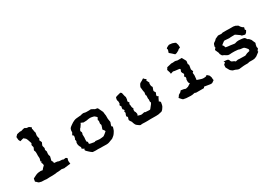

<svg xmlns="http://www.w3.org/2000/svg" viewBox="21 -1337 2956 2083"><g transform="rotate(-30 1499.0 -295.5)"><path d="M300.8 -588.9C292 -589.8 285.2 -592.8 282.2 -597.7C281.2 -599.6 278.3 -600.6 273.4 -600.6C265.6 -601.6 253.9 -598.6 237.3 -592.8C228.5 -589.8 222.7 -588.9 221.7 -590.8C220.7 -593.8 205.1 -590.8 173.8 -583C164.1 -574.2 160.2 -569.3 159.2 -568.4C158.2 -567.4 155.3 -565.4 150.4 -559.6C152.3 -537.1 153.3 -525.4 153.3 -524.4C152.3 -523.4 157.2 -514.6 165 -499C180.7 -502.9 188.5 -504.9 189.5 -505.9C191.4 -505.9 197.3 -506.8 209 -510.7C224.6 -498 232.4 -492.2 232.4 -491.2C233.4 -490.2 236.3 -484.4 242.2 -471.7C243.2 -469.7 245.1 -464.8 247.1 -457C249 -450.2 252 -439.5 257.8 -424.8C259.8 -420.9 257.8 -415 252.9 -410.2C248 -405.3 248 -395.5 254.9 -379.9C257.8 -375 256.8 -367.2 252 -359.4C248 -350.6 245.1 -345.7 244.1 -342.8C242.2 -339.8 243.2 -335 247.1 -329.1C251 -323.2 252.9 -310.5 252 -292L251 -267.6C251 -266.6 252 -258.8 252.9 -243.2C253.9 -237.3 252.9 -229.5 250 -221.7C248 -213.9 246.1 -207 245.1 -204.1C244.1 -202.1 246.1 -199.2 251 -194.3C256.8 -190.4 254.9 -187.5 244.1 -184.6C250 -170.9 253.9 -165 253.9 -164.1C253.9 -163.1 253.9 -157.2 254.9 -145.5C240.2 -131.8 233.4 -125 232.4 -124C232.4 -125 227.5 -119.1 219.7 -108.4C217.8 -104.5 213.9 -104.5 208 -107.4C202.1 -110.4 188.5 -110.4 167 -107.4C154.3 -105.5 142.6 -102.5 132.8 -97.7C124 -92.8 114.3 -87.9 103.5 -83C94.7 -79.1 89.8 -76.2 88.9 -74.2C88.9 -72.3 86.9 -60.5 83 -40C94.7 -31.2 100.6 -25.4 101.6 -23.4C103.5 -22.5 108.4 -18.6 115.2 -11.7L145.5 -3.9C146.5 -2.9 158.2 -2.9 181.6 -2.9C193.4 -2 198.2 -2 199.2 -1C200.2 0 202.1 0 207 0C213.9 0 227.5 0 246.1 -2C257.8 -2.9 263.7 -2.9 265.6 -2C268.6 -1 284.2 -2 314.5 -3.9C325.2 -4.9 330.1 -4.9 332 -6.8C333 -7.8 348.6 -8.8 378.9 -9.8C387.7 -10.7 391.6 -10.7 392.6 -12.7C393.6 -13.7 404.3 -12.7 427.7 -7.8C432.6 -6.8 437.5 -6.8 441.4 -8.8C444.3 -9.8 468.8 -12.7 515.6 -17.6C514.6 -18.6 513.7 -18.6 511.7 -18.6C510.7 -19.5 510.7 -19.5 511.7 -21.5C509.8 -43.9 507.8 -54.7 508.8 -56.6C509.8 -58.6 511.7 -68.4 516.6 -85.9C505.9 -92.8 501 -96.7 500 -96.7C498 -96.7 490.2 -95.7 476.6 -93.8C469.7 -92.8 465.8 -93.8 464.8 -96.7C463.9 -98.6 452.1 -99.6 427.7 -100.6C418 -101.6 413.1 -101.6 413.1 -104.5C413.1 -106.4 395.5 -109.4 362.3 -112.3V-127C361.3 -127.9 358.4 -134.8 350.6 -147.5C355.5 -166 357.4 -175.8 358.4 -178.7C359.4 -181.6 360.4 -187.5 362.3 -195.3C363.3 -199.2 362.3 -203.1 358.4 -208C355.5 -212.9 354.5 -223.6 355.5 -239.3C356.4 -248 356.4 -252 358.4 -252.9C360.4 -253.9 357.4 -262.7 350.6 -281.2C349.6 -285.2 350.6 -290 353.5 -295.9C356.4 -300.8 355.5 -310.5 349.6 -325.2C346.7 -331.1 346.7 -336.9 348.6 -342.8C350.6 -348.6 354.5 -356.4 359.4 -367.2C360.4 -368.2 360.4 -368.2 361.3 -370.1C363.3 -372.1 358.4 -383.8 347.7 -406.2C346.7 -409.2 349.6 -412.1 354.5 -414.1C359.4 -416 357.4 -427.7 350.6 -450.2C348.6 -456.1 348.6 -463.9 350.6 -474.6C352.5 -485.4 353.5 -492.2 354.5 -495.1C355.5 -498 354.5 -501 352.5 -503.9C350.6 -506.8 348.6 -516.6 346.7 -532.2C345.7 -543 344.7 -547.9 342.8 -548.8C339.8 -549.8 341.8 -555.7 347.7 -568.4C331.1 -580.1 323.2 -585.9 322.3 -586.9C321.3 -587.9 314.5 -587.9 300.8 -588.9Z M943.4 -416C932.6 -416 923.8 -418 916 -420.9C914.1 -421.9 911.1 -421.9 907.2 -421.9C899.4 -421.9 888.7 -419.9 875 -416C867.2 -413.1 862.3 -413.1 860.4 -414.1C859.4 -415 844.7 -413.1 816.4 -410.2C806.6 -409.2 796.9 -407.2 786.1 -402.3L762.7 -390.6C753.9 -385.7 745.1 -379.9 736.3 -373C727.5 -367.2 722.7 -363.3 719.7 -360.4C713.9 -355.5 710 -350.6 707 -345.7C704.1 -339.8 702.1 -332 700.2 -321.3C699.2 -311.5 699.2 -306.6 700.2 -305.7C702.1 -303.7 697.3 -295.9 688.5 -281.2C683.6 -274.4 685.5 -268.6 692.4 -266.6C699.2 -264.6 700.2 -254.9 695.3 -236.3C693.4 -227.5 691.4 -222.7 689.5 -222.7C686.5 -221.7 687.5 -213.9 691.4 -198.2C692.4 -195.3 691.4 -193.4 688.5 -189.5C685.5 -186.5 684.6 -180.7 684.6 -170.9V-160.2C688.5 -147.5 689.5 -141.6 689.5 -140.6C688.5 -139.6 693.4 -131.8 702.1 -116.2C705.1 -113.3 704.1 -109.4 700.2 -104.5C696.3 -98.6 706.1 -90.8 728.5 -81.1C724.6 -76.2 722.7 -73.2 720.7 -71.3C718.8 -69.3 721.7 -62.5 728.5 -53.7C734.4 -46.9 742.2 -40 750 -33.2C757.8 -26.4 762.7 -21.5 766.6 -18.6C778.3 -9.8 785.2 -4.9 786.1 -4.9C787.1 -3.9 796.9 -3.9 817.4 -2.9C828.1 -2 835 -2 837.9 -2.9C839.8 -3.9 855.5 -3.9 882.8 -2C891.6 -1 902.3 -2 913.1 -2C923.8 -2 937.5 -2 956.1 -1H957C969.7 -1 981.4 -2.9 990.2 -5.9C999 -9.8 1007.8 -12.7 1015.6 -15.6C1032.2 -21.5 1041 -24.4 1043 -26.4C1044.9 -28.3 1051.8 -33.2 1062.5 -42C1069.3 -46.9 1076.2 -54.7 1082 -63.5C1087.9 -72.3 1091.8 -79.1 1094.7 -83C1099.6 -90.8 1103.5 -99.6 1106.4 -111.3L1111.3 -127C1114.3 -134.8 1111.3 -139.6 1105.5 -141.6C1099.6 -143.6 1100.6 -153.3 1107.4 -169.9C1112.3 -182.6 1115.2 -189.5 1115.2 -191.4C1115.2 -193.4 1113.3 -201.2 1111.3 -216.8C1109.4 -228.5 1109.4 -233.4 1108.4 -234.4C1107.4 -235.4 1107.4 -247.1 1108.4 -270.5C1109.4 -273.4 1108.4 -279.3 1106.4 -289.1C1105.5 -298.8 1104.5 -308.6 1102.5 -320.3C1102.5 -321.3 1102.5 -321.3 1103.5 -322.3C1103.5 -324.2 1092.8 -345.7 1072.3 -387.7L1064.5 -391.6L1040 -395.5C1037.1 -396.5 1035.2 -397.5 1033.2 -400.4C1031.2 -402.3 1021.5 -407.2 1004.9 -415C1000 -417 995.1 -418 992.2 -417C990.2 -416 973.6 -415 943.4 -416ZM830.1 -345.7C847.7 -338.9 856.4 -335 858.4 -334C859.4 -332 862.3 -332 867.2 -333C894.5 -334 908.2 -334 909.2 -335.9C909.2 -336.9 914.1 -336.9 925.8 -338.9C941.4 -340.8 951.2 -340.8 955.1 -339.8C958 -339.8 970.7 -337.9 993.2 -332C1002 -325.2 1006.8 -321.3 1007.8 -320.3C1007.8 -319.3 1012.7 -315.4 1021.5 -306.6C1008.8 -286.1 1004.9 -274.4 1008.8 -272.5C1012.7 -270.5 1014.6 -264.6 1011.7 -253.9C1007.8 -239.3 1007.8 -228.5 1011.7 -222.7C1014.6 -216.8 1015.6 -211.9 1013.7 -208C1006.8 -185.5 1002.9 -172.9 1001 -170.9C998 -168.9 998 -167 1001 -162.1C1009.8 -148.4 1015.6 -142.6 1016.6 -141.6L1019.5 -130.9C1001 -114.3 988.3 -104.5 982.4 -100.6C977.5 -96.7 972.7 -93.8 967.8 -92.8C962.9 -91.8 954.1 -91.8 941.4 -89.8C928.7 -87.9 918 -87.9 906.2 -89.8C880.9 -93.8 867.2 -94.7 866.2 -91.8C864.3 -88.9 859.4 -87.9 850.6 -89.8C842.8 -90.8 831.1 -92.8 816.4 -95.7C801.8 -98.6 793.9 -101.6 794.9 -105.5C797.9 -122.1 795.9 -130.9 791 -131.8C786.1 -132.8 783.2 -136.7 784.2 -144.5C784.2 -164.1 785.2 -174.8 786.1 -176.8C787.1 -178.7 787.1 -182.6 787.1 -187.5C787.1 -202.1 787.1 -211.9 786.1 -216.8C785.2 -221.7 785.2 -225.6 787.1 -228.5C793 -242.2 793 -252 788.1 -257.8C784.2 -264.6 783.2 -269.5 784.2 -272.5C792 -289.1 796.9 -297.9 797.9 -296.9C799.8 -295.9 803.7 -300.8 810.5 -311.5C820.3 -325.2 825.2 -332 825.2 -333C825.2 -332 827.1 -336.9 830.1 -345.7Z M1688.5 -396.5C1672.9 -410.2 1664.1 -416 1663.1 -417C1662.1 -418 1661.1 -420.9 1660.2 -425.8L1634.8 -409.2C1634.8 -410.2 1627 -405.3 1612.3 -397.5C1605.5 -393.6 1599.6 -386.7 1595.7 -377C1591.8 -368.2 1588.9 -361.3 1586.9 -357.4C1585.9 -354.5 1585 -350.6 1586.9 -347.7C1587.9 -344.7 1588.9 -332 1590.8 -310.5C1591.8 -299.8 1592.8 -294.9 1594.7 -293.9C1596.7 -292 1596.7 -282.2 1592.8 -264.6C1590.8 -255.9 1590.8 -251 1594.7 -250C1597.7 -249 1598.6 -236.3 1595.7 -212.9C1594.7 -207 1595.7 -203.1 1597.7 -201.2C1598.6 -200.2 1598.6 -190.4 1596.7 -172.9C1595.7 -167 1596.7 -163.1 1600.6 -162.1C1603.5 -161.1 1601.6 -154.3 1595.7 -141.6C1586.9 -129.9 1578.1 -119.1 1570.3 -109.4C1563.5 -100.6 1559.6 -95.7 1558.6 -94.7C1556.6 -91.8 1550.8 -90.8 1540 -91.8C1529.3 -92.8 1518.6 -93.8 1506.8 -93.8C1498 -92.8 1493.2 -94.7 1492.2 -97.7C1491.2 -100.6 1480.5 -99.6 1458 -93.8C1451.2 -91.8 1442.4 -91.8 1433.6 -94.7C1424.8 -97.7 1415 -100.6 1404.3 -103.5C1409.2 -113.3 1411.1 -118.2 1412.1 -119.1C1413.1 -120.1 1411.1 -128.9 1407.2 -145.5C1405.3 -150.4 1404.3 -152.3 1402.3 -153.3C1399.4 -154.3 1398.4 -161.1 1398.4 -174.8C1398.4 -182.6 1399.4 -187.5 1403.3 -188.5C1407.2 -189.5 1404.3 -198.2 1396.5 -214.8C1394.5 -219.7 1394.5 -222.7 1395.5 -224.6C1396.5 -226.6 1394.5 -235.4 1391.6 -252C1389.6 -258.8 1392.6 -263.7 1397.5 -265.6C1402.3 -267.6 1399.4 -275.4 1388.7 -289.1C1385.7 -293 1386.7 -296.9 1389.6 -301.8C1392.6 -306.6 1394.5 -317.4 1395.5 -335C1396.5 -341.8 1395.5 -346.7 1393.6 -347.7C1391.6 -348.6 1387.7 -367.2 1379.9 -404.3H1377C1376 -403.3 1373 -407.2 1367.2 -413.1C1339.8 -406.2 1325.2 -402.3 1322.3 -401.4C1319.3 -400.4 1313.5 -398.4 1302.7 -394.5C1298.8 -379.9 1296.9 -373 1295.9 -372.1L1296.9 -356.4C1296.9 -351.6 1297.9 -348.6 1299.8 -347.7C1301.8 -346.7 1302.7 -336.9 1301.8 -319.3C1301.8 -311.5 1298.8 -306.6 1293.9 -304.7C1292 -303.7 1292 -302.7 1292 -300.8C1291 -296.9 1294.9 -291 1301.8 -281.2C1303.7 -278.3 1303.7 -275.4 1301.8 -272.5C1299.8 -269.5 1298.8 -260.7 1297.9 -247.1C1297.9 -244.1 1299.8 -243.2 1302.7 -241.2C1306.6 -239.3 1308.6 -234.4 1311.5 -227.5C1313.5 -222.7 1311.5 -220.7 1306.6 -218.8C1300.8 -217.8 1300.8 -211.9 1306.6 -200.2C1307.6 -197.3 1307.6 -193.4 1305.7 -190.4C1302.7 -187.5 1299.8 -178.7 1295.9 -163.1C1293.9 -158.2 1296.9 -153.3 1302.7 -149.4C1308.6 -145.5 1307.6 -136.7 1300.8 -123C1298.8 -118.2 1297.9 -114.3 1297.9 -111.3C1297.9 -107.4 1302.7 -97.7 1313.5 -83C1318.4 -77.1 1321.3 -73.2 1320.3 -70.3C1319.3 -68.4 1323.2 -57.6 1333 -37.1C1335.9 -30.3 1342.8 -23.4 1353.5 -16.6C1363.3 -9.8 1369.1 -5.9 1371.1 -3.9C1375 -1 1379.9 0 1384.8 1C1385.7 1 1387.7 1 1389.6 0C1397.5 -2 1415 -2 1442.4 0H1472.7C1493.2 -1 1505.9 -1 1508.8 -1C1570.3 0 1603.5 0 1608.4 -2C1613.3 -3.9 1626 -5.9 1643.6 -9.8C1652.3 -10.7 1661.1 -16.6 1668.9 -27.3C1675.8 -37.1 1679.7 -43 1681.6 -45.9C1687.5 -53.7 1691.4 -62.5 1693.4 -75.2C1696.3 -87.9 1697.3 -96.7 1698.2 -100.6C1699.2 -104.5 1697.3 -108.4 1693.4 -113.3C1689.5 -119.1 1685.5 -121.1 1680.7 -119.1C1689.5 -137.7 1693.4 -148.4 1694.3 -149.4C1694.3 -151.4 1698.2 -157.2 1706.1 -170.9C1707 -171.9 1707 -172.9 1707 -173.8C1707 -175.8 1704.1 -177.7 1697.3 -178.7C1689.5 -180.7 1688.5 -188.5 1694.3 -204.1C1698.2 -212.9 1701.2 -218.8 1702.1 -220.7C1704.1 -222.7 1700.2 -229.5 1691.4 -242.2C1687.5 -248 1688.5 -255.9 1693.4 -266.6C1698.2 -277.3 1700.2 -284.2 1701.2 -287.1C1703.1 -291 1701.2 -295.9 1697.3 -300.8C1692.4 -306.6 1690.4 -317.4 1690.4 -333C1690.4 -340.8 1691.4 -346.7 1694.3 -347.7C1697.3 -348.6 1693.4 -355.5 1685.5 -370.1C1678.7 -381.8 1676.8 -388.7 1679.7 -390.6C1682.6 -392.6 1685.5 -393.6 1688.5 -396.5Z M2122.1 -595.7C2100.6 -598.6 2088.9 -599.6 2085.9 -599.6H2085C2084 -600.6 2074.2 -595.7 2053.7 -585L2043.9 -575.2C2042 -574.2 2043.9 -569.3 2048.8 -560.5C2043.9 -544.9 2042 -537.1 2041 -536.1C2040 -535.2 2040 -531.2 2037.1 -524.4C2051.8 -511.7 2061.5 -502.9 2066.4 -499C2070.3 -495.1 2078.1 -488.3 2091.8 -475.6C2104.5 -478.5 2110.4 -478.5 2111.3 -479.5C2112.3 -479.5 2119.1 -484.4 2133.8 -491.2C2140.6 -494.1 2144.5 -497.1 2145.5 -500C2146.5 -502.9 2156.2 -507.8 2173.8 -514.6C2172.9 -537.1 2172.9 -547.9 2171.9 -548.8C2171.9 -549.8 2168 -558.6 2162.1 -579.1C2152.3 -584 2148.4 -586.9 2147.5 -586.9C2146.5 -586.9 2137.7 -589.8 2122.1 -595.7ZM2080.1 -406.2C2064.5 -411.1 2050.8 -414.1 2041 -412.1C2031.2 -410.2 2020.5 -410.2 2006.8 -411.1C2002.9 -412.1 1999 -411.1 1996.1 -409.2C1993.2 -408.2 1976.6 -404.3 1946.3 -397.5C1941.4 -386.7 1938.5 -381.8 1937.5 -380.9L1930.7 -373L1943.4 -333C1943.4 -332 1943.4 -327.1 1945.3 -316.4C1964.8 -322.3 1974.6 -325.2 1975.6 -326.2C1976.6 -327.1 1984.4 -325.2 1997.1 -322.3C2013.7 -319.3 2030.3 -317.4 2045.9 -316.4C2061.5 -315.4 2065.4 -306.6 2054.7 -290C2050.8 -283.2 2050.8 -275.4 2055.7 -265.6C2061.5 -255.9 2064.5 -250 2066.4 -248C2068.4 -245.1 2067.4 -240.2 2064.5 -234.4C2060.5 -228.5 2057.6 -223.6 2054.7 -219.7C2053.7 -217.8 2054.7 -215.8 2059.6 -212.9C2064.5 -210 2067.4 -204.1 2066.4 -192.4C2066.4 -189.5 2065.4 -187.5 2062.5 -185.5C2060.5 -183.6 2058.6 -171.9 2059.6 -153.3C2059.6 -145.5 2060.5 -139.6 2063.5 -135.7C2065.4 -131.8 2068.4 -127.9 2072.3 -125L2035.2 -101.6C2034.2 -101.6 2025.4 -99.6 2007.8 -94.7C2003.9 -93.8 2001 -94.7 1996.1 -97.7C1992.2 -100.6 1975.6 -103.5 1947.3 -107.4C1938.5 -96.7 1933.6 -91.8 1932.6 -90.8C1932.6 -91.8 1923.8 -85.9 1906.2 -75.2L1894.5 -57.6C1895.5 -57.6 1892.6 -54.7 1885.7 -47.9C1900.4 -31.2 1908.2 -21.5 1910.2 -20.5C1911.1 -19.5 1915 -16.6 1920.9 -10.7C1944.3 -5.9 1956.1 -3.9 1957 -3.9C1958 -2.9 1969.7 -2.9 1993.2 -2C1999 -1 2005.9 -1 2011.7 -1C2020.5 -1 2027.3 -1 2033.2 -2C2042 -3.9 2050.8 -4.9 2056.6 -6.8C2065.4 -8.8 2071.3 -7.8 2072.3 -4.9C2072.3 -2 2086.9 -1 2115.2 -2C2128.9 -2 2135.7 -1 2137.7 -2C2139.6 -2.9 2152.3 -2.9 2175.8 -2C2177.7 -2 2179.7 -3.9 2182.6 -8.8L2187.5 -15.6C2223.6 -9.8 2243.2 -6.8 2246.1 -5.9C2248 -5.9 2252 -5.9 2257.8 -3.9C2270.5 -2 2281.2 -2.9 2289.1 -8.8C2296.9 -14.6 2304.7 -20.5 2312.5 -25.4C2310.5 -33.2 2310.5 -38.1 2309.6 -39.1L2308.6 -61.5C2302.7 -80.1 2298.8 -89.8 2296.9 -90.8C2295.9 -92.8 2288.1 -99.6 2273.4 -111.3C2266.6 -105.5 2262.7 -102.5 2261.7 -101.6C2260.7 -100.6 2252 -98.6 2231.4 -97.7C2219.7 -96.7 2204.1 -100.6 2185.5 -107.4C2167 -114.3 2155.3 -117.2 2151.4 -119.1C2153.3 -124 2154.3 -126 2154.3 -127C2154.3 -127.9 2155.3 -135.7 2156.2 -150.4C2157.2 -164.1 2157.2 -169.9 2158.2 -170.9C2159.2 -171.9 2158.2 -182.6 2155.3 -204.1C2154.3 -208 2158.2 -211.9 2164.1 -213.9C2169.9 -215.8 2168 -225.6 2159.2 -242.2C2156.2 -247.1 2156.2 -252 2158.2 -257.8C2160.2 -263.7 2162.1 -276.4 2164.1 -294.9C2165 -303.7 2163.1 -308.6 2159.2 -310.5C2155.3 -311.5 2156.2 -324.2 2161.1 -348.6C2162.1 -352.5 2159.2 -358.4 2155.3 -365.2C2151.4 -372.1 2144.5 -385.7 2132.8 -406.2H2124C2123 -406.2 2108.4 -405.3 2080.1 -406.2Z M2812.5 -417C2793.9 -421.9 2778.3 -423.8 2769.5 -421.9C2759.8 -420.9 2749 -420.9 2735.4 -421.9C2729.5 -422.9 2718.8 -422.9 2704.1 -422.9H2693.4H2662.1C2651.4 -422.9 2646.5 -421.9 2644.5 -418.9C2642.6 -417 2627.9 -417 2600.6 -419.9C2596.7 -420.9 2591.8 -418.9 2586.9 -416C2583 -413.1 2573.2 -409.2 2558.6 -403.3C2555.7 -402.3 2552.7 -400.4 2549.8 -395.5C2546.9 -390.6 2538.1 -383.8 2523.4 -375C2517.6 -372.1 2513.7 -367.2 2510.7 -360.4C2508.8 -353.5 2506.8 -345.7 2503.9 -337.9C2502 -332 2502 -328.1 2504.9 -325.2C2507.8 -323.2 2503.9 -316.4 2492.2 -305.7C2490.2 -303.7 2489.3 -301.8 2489.3 -298.8C2489.3 -296.9 2489.3 -295.9 2490.2 -294.9C2492.2 -291 2498 -279.3 2506.8 -257.8C2510.7 -250 2511.7 -245.1 2508.8 -244.1C2506.8 -243.2 2511.7 -233.4 2523.4 -214.8C2525.4 -210.9 2529.3 -209 2535.2 -208C2541 -206.1 2552.7 -199.2 2569.3 -188.5C2579.1 -181.6 2589.8 -178.7 2602.5 -179.7C2614.3 -180.7 2624 -180.7 2629.9 -181.6C2639.6 -182.6 2650.4 -182.6 2664.1 -181.6C2677.7 -180.7 2690.4 -179.7 2701.2 -178.7C2710 -177.7 2715.8 -176.8 2716.8 -174.8C2717.8 -172.9 2732.4 -169.9 2763.7 -167C2768.6 -166 2774.4 -164.1 2780.3 -159.2C2786.1 -154.3 2796.9 -142.6 2812.5 -122.1C2811.5 -121.1 2809.6 -120.1 2806.6 -119.1C2803.7 -118.2 2805.7 -114.3 2809.6 -105.5C2786.1 -99.6 2774.4 -96.7 2773.4 -96.7C2773.4 -95.7 2764.6 -91.8 2748 -85C2743.2 -82 2738.3 -82 2733.4 -83C2728.5 -84 2711.9 -83 2683.6 -84C2666 -84 2657.2 -85 2656.2 -85.9C2655.3 -86.9 2644.5 -85 2623 -80.1C2621.1 -79.1 2619.1 -81.1 2617.2 -85C2614.3 -88.9 2604.5 -93.8 2586.9 -100.6C2581.1 -102.5 2577.1 -106.4 2574.2 -112.3C2571.3 -118.2 2569.3 -124 2567.4 -128.9C2565.4 -132.8 2561.5 -136.7 2556.6 -139.6C2551.8 -142.6 2535.2 -143.6 2505.9 -145.5C2513.7 -135.7 2516.6 -129.9 2512.7 -127C2509.8 -124 2503.9 -120.1 2498 -116.2C2496.1 -115.2 2495.1 -112.3 2494.1 -107.4C2493.2 -101.6 2493.2 -93.8 2492.2 -83C2492.2 -80.1 2493.2 -76.2 2496.1 -72.3C2499 -68.4 2503.9 -59.6 2510.7 -45.9C2513.7 -39.1 2518.6 -31.2 2527.3 -24.4C2535.2 -18.6 2540 -15.6 2541 -14.6C2544.9 -11.7 2549.8 -9.8 2557.6 -8.8C2564.5 -7.8 2578.1 -2.9 2595.7 5.9C2602.5 8.8 2610.4 9.8 2618.2 9.8C2620.1 9.8 2621.1 9.8 2624 8.8C2635.7 7.8 2644.5 6.8 2651.4 5.9C2662.1 3.9 2674.8 3.9 2689.5 2.9H2719.7C2730.5 2.9 2736.3 2 2737.3 -1C2738.3 -2.9 2753.9 -2.9 2786.1 -2C2801.8 -2 2812.5 -3.9 2817.4 -5.9C2822.3 -7.8 2830.1 -10.7 2840.8 -15.6C2841.8 -15.6 2848.6 -20.5 2860.4 -30.3C2872.1 -39.1 2878.9 -43.9 2880.9 -45.9C2886.7 -48.8 2887.7 -51.8 2883.8 -54.7C2880.9 -57.6 2886.7 -66.4 2899.4 -81.1C2901.4 -84 2901.4 -87.9 2898.4 -93.8C2895.5 -99.6 2895.5 -111.3 2900.4 -127.9C2903.3 -138.7 2905.3 -144.5 2907.2 -145.5C2908.2 -146.5 2908.2 -146.5 2907.2 -147.5C2907.2 -150.4 2904.3 -156.2 2899.4 -166C2891.6 -185.5 2887.7 -195.3 2886.7 -196.3C2887.7 -196.3 2881.8 -202.1 2871.1 -214.8C2866.2 -220.7 2861.3 -223.6 2858.4 -222.7C2855.5 -221.7 2848.6 -230.5 2837.9 -247.1C2835 -251 2830.1 -253.9 2821.3 -255.9C2812.5 -258.8 2797.9 -259.8 2778.3 -261.7C2762.7 -263.7 2749 -262.7 2738.3 -260.7C2728.5 -257.8 2720.7 -255.9 2713.9 -253.9C2709 -252.9 2706.1 -252.9 2704.1 -253.9C2702.1 -254.9 2686.5 -256.8 2659.2 -260.7C2645.5 -262.7 2639.6 -262.7 2638.7 -262.7C2637.7 -261.7 2625 -264.6 2601.6 -268.6L2594.7 -289.1C2595.7 -290 2590.8 -294.9 2582 -305.7C2592.8 -314.5 2599.6 -319.3 2600.6 -320.3C2602.5 -321.3 2607.4 -326.2 2619.1 -334C2624 -337.9 2628.9 -338.9 2633.8 -337.9C2637.7 -337.9 2654.3 -336.9 2685.5 -334C2688.5 -334 2695.3 -335 2707 -335.9C2718.8 -336.9 2734.4 -336.9 2754.9 -336.9H2757.8C2759.8 -336.9 2773.4 -326.2 2800.8 -307.6C2809.6 -300.8 2815.4 -296.9 2814.5 -293.9C2813.5 -291 2827.1 -287.1 2856.4 -281.2C2868.2 -289.1 2873 -292 2873 -293L2886.7 -314.5C2889.6 -320.3 2888.7 -323.2 2882.8 -325.2C2877.9 -326.2 2877.9 -335 2884.8 -351.6C2886.7 -355.5 2884.8 -359.4 2877.9 -361.3C2872.1 -363.3 2863.3 -370.1 2852.5 -383.8C2844.7 -394.5 2840.8 -401.4 2840.8 -402.3C2839.8 -403.3 2831.1 -408.2 2812.5 -417Z"/></g></svg>

Font: Hermetico
Style: Regular
Weight: 400
Version: Version 1.0